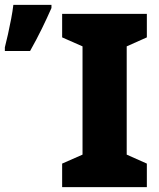

<svg xmlns="http://www.w3.org/2000/svg" viewBox="-54 -771 656 791"><path d="M551 0H202V-97L286 -134V-580L202 -617V-714H551V-617L468 -580V-134L551 -97ZM-34 -561V-576Q-28 -599 -21 -630.5Q-14 -662 -8 -693.5Q-2 -725 1 -751H158V-738Q140 -697 118.5 -653Q97 -609 70 -561Z"/></svg>

Font: Noto Sans Disp ExtBd
Style: Regular
Weight: 800
Designer: Monotype Design Team
Foundry: Monotype Imaging Inc.
Version: Version 2.000;GOOG;noto-source:20170915:90ef993387c0; ttfaut